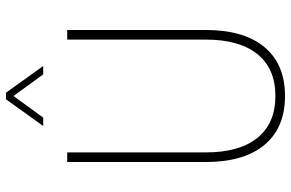

<svg xmlns="http://www.w3.org/2000/svg" viewBox="-185 -769 970 640"><g transform="rotate(-90 300.0 -449.0)"><path d="M300 16Q194 16 137 -52.5Q80 -121 80 -248V-710H112V-248Q112 -136 160.5 -76Q209 -16 300 -16Q391 -16 439.5 -76Q488 -136 488 -248V-710H520V-248Q520 -121 463 -52.5Q406 16 300 16ZM200 -790 289 -914H311L400 -790H372L300 -889L228 -790Z"/></g></svg>

Font: Geist Mono Thin
Style: Regular
Weight: 100
Monospace: yes
Designer: Basement.studio, Andrés Briganti, Mateo Zaragoza
Foundry: Basement.studio, Vercel, Andrés Briganti, Guido Ferreyra, Mateo Zaragoza
Version: Version 1.500; ttfautohint (v1.8.4.7-5d5b)